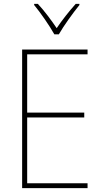

<svg xmlns="http://www.w3.org/2000/svg" viewBox="-20 -969 528 989"><path d="M260 -792H283C308 -836 355 -901 389 -943V-949H370C334 -909 299 -864 272 -824C245 -864 208 -914 175 -949H156V-943C187 -906 235 -837 260 -792ZM431 0V-25H120V-364H414V-389H120V-689H431V-714H94V0Z"/></svg>

Font: Noto Sans Sinhala UI SemiCondensed Thin
Style: Regular
Weight: 100
Width: 4
Designer: Jelle Bosma - Monotype Design Team
Foundry: Monotype Imaging Inc.
Version: Version 2.006